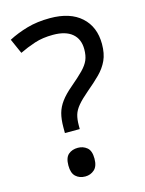

<svg xmlns="http://www.w3.org/2000/svg" viewBox="-113 -792 659 874"><g transform="rotate(-15 217.0 -355.0)"><path d="M140 -228Q140 -266 147.5 -293.5Q155 -321 173.5 -346Q192 -371 224 -398Q263 -431 284.5 -453Q306 -475 315 -496Q324 -517 324 -547Q324 -595 293 -621Q262 -647 203 -647Q154 -647 116 -634.5Q78 -622 43 -605L12 -675Q52 -696 100.5 -710Q149 -724 209 -724Q304 -724 356 -677Q408 -630 408 -549Q408 -504 393.5 -472.5Q379 -441 352.5 -414.5Q326 -388 290 -358Q257 -330 239.5 -309Q222 -288 216 -267.5Q210 -247 210 -218V-201H140ZM117 -54Q117 -91 134.5 -106Q152 -121 179 -121Q204 -121 222 -106Q240 -91 240 -54Q240 -18 222 -2Q204 14 179 14Q152 14 134.5 -2Q117 -18 117 -54Z"/></g></svg>

Font: Noto Sans Soyombo
Style: Regular
Weight: 400
Designer: Monotype Design Team
Foundry: Monotype Imaging Inc.
Version: Version 2.001; ttfautohint (v1.8.4.7-5d5b)